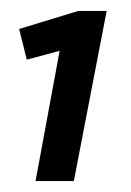

<svg xmlns="http://www.w3.org/2000/svg" viewBox="-20 -606 240 351"><path d="M15 -553 29 -497 89 -513 45 -275H115L175 -586H123Z"/></svg>

Font: Cambay Devanagari
Style: Bold Italic
Weight: 700
Designer: Pooja Saxena
Foundry: Pooja Saxena
Version: Version 1.005;PS 001.005;hotconv 1.0.70;makeotf.lib2.5.58329